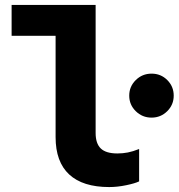

<svg xmlns="http://www.w3.org/2000/svg" viewBox="-20 -747 723 777"><path d="M422 10Q315 10 260 -41Q205 -92 205 -192V-602H27V-727H367V-209Q367 -166 388 -146Q409 -126 455 -126Q477 -126 497.5 -130Q518 -134 543 -144V-13Q527 -5 491 2.5Q455 10 422 10ZM593.3 -271Q556 -271 529.5 -297Q503 -323 503 -360Q503 -397 529.5 -423Q555.9 -449 593.5 -449Q631 -449 657 -423Q683 -397 683 -360Q683 -323 656.8 -297Q630.5 -271 593.3 -271Z"/></svg>

Font: Red Hat Mono VF Light
Style: Regular
Weight: 300
Monospace: yes
Designer: Pentagram, MCKL
Foundry: Pentagram, MCKL
Version: Version 1.023